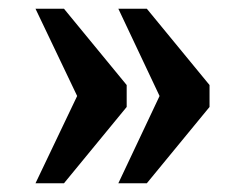

<svg xmlns="http://www.w3.org/2000/svg" viewBox="-20 -489 558 438"><path d="M250 -71H315L458 -245V-295L315 -469H250L344 -270ZM61 -71H126L269 -245V-295L126 -469H61L156 -270Z"/></svg>

Font: Noto Serif Ethiopic SemiCondensed
Style: Bold
Weight: 700
Width: 4
Designer: Monotype Design Team
Foundry: Monotype Imaging Inc.
Version: Version 2.102